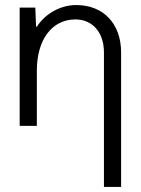

<svg xmlns="http://www.w3.org/2000/svg" viewBox="-20 -499 557 761"><path d="M282 -479C220 -479 159 -445 126 -393H123L120 -469H58V0H126V-219C126 -342 186 -422 279 -422C347 -422 392 -370 392 -291V242H460V-291C460 -405 390 -479 282 -479Z"/></svg>

Font: UULA Sans
Style: Bold
Weight: 700
Designer: Mohamed Gaber, Laura Garcia Mut
Foundry: Kief Type Foundry
Version: Version 3.006;hotconv 1.0.109;makeotfexe 2.5.65596